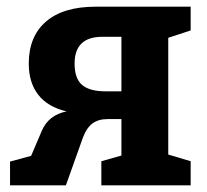

<svg xmlns="http://www.w3.org/2000/svg" viewBox="-20 -554 619 574"><path d="M550 -463 483 -441V-92L550 -72V0H283V-72L343 -89V-198H302Q274 -198 256.5 -185Q239 -172 228 -143L177 0H10V-71L73 -88L105 -163Q125 -210 179 -221Q123 -234 94.5 -270.5Q66 -307 66 -364Q66 -445 117.5 -489.5Q169 -534 266 -534H550ZM343 -281V-444H286Q203 -444 203 -364Q203 -319 225.5 -300Q248 -281 295 -281Z"/></svg>

Font: Bitter Pro
Style: Bold
Weight: 700
Designer: Sol Matas, and Bitter project Authors
Foundry: Sol Matas
Version: Version 1.010